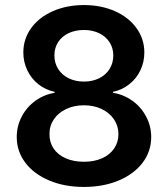

<svg xmlns="http://www.w3.org/2000/svg" viewBox="-20 -737 671 767"><path d="M46.9 -189.5Q46.9 -233.4 66.9 -271.5Q86.9 -309.6 121.6 -334.5Q156.2 -359.4 198.2 -366.2V-370.1Q161.6 -377.9 133.3 -400.4Q105 -422.9 89.1 -456.1Q73.2 -489.3 73.2 -527.3Q73.2 -581.5 104.5 -624.8Q135.7 -668 191.2 -692.4Q246.6 -716.8 315.4 -716.8Q383.8 -716.8 439 -692.4Q494.1 -668 525.4 -624.5Q556.6 -581.1 556.6 -527.3Q556.6 -489.3 540.8 -456.1Q524.9 -422.9 496.3 -400.4Q467.8 -377.9 431.6 -370.1V-366.2Q474.1 -359.4 508.8 -334.5Q543.5 -309.6 563.7 -271.5Q584 -233.4 584 -189.5Q584 -132.3 549.6 -86.9Q515.1 -41.5 453.9 -15.9Q392.6 9.8 315.4 9.8Q237.8 9.8 176.8 -15.9Q115.7 -41.5 81.3 -86.9Q46.9 -132.3 46.9 -189.5ZM453.1 -201.2Q453.1 -233.9 435.3 -260.3Q417.5 -286.6 386 -301.5Q354.5 -316.4 315.4 -316.4Q275.9 -316.4 244.4 -301.5Q212.9 -286.6 195.1 -260.3Q177.2 -233.9 177.7 -201.2Q177.2 -168.9 194.1 -143.8Q210.9 -118.7 242.4 -104.7Q273.9 -90.8 315.4 -90.8Q356.4 -90.8 387.7 -104.7Q418.9 -118.7 436 -143.8Q453.1 -168.9 453.1 -201.2ZM432.6 -515.6Q432.6 -544.9 417.7 -568.1Q402.8 -591.3 376.2 -604.2Q349.6 -617.2 315.4 -617.2Q280.8 -617.2 253.9 -604.5Q227.1 -591.8 212.2 -568.6Q197.3 -545.4 197.3 -515.6Q197.3 -485.4 212.4 -461.4Q227.5 -437.5 254.4 -424.3Q281.2 -411.1 315.4 -411.1Q349.1 -411.1 376 -424.3Q402.8 -437.5 417.7 -461.4Q432.6 -485.4 432.6 -515.6Z"/></svg>

Font: WEMIX Pretendard SemiBold
Style: Regular
Weight: 600
Designer: Base glyphs from Inter by Rasmus Andersson; Hangeul glyphs from Noto Sans CJK(Source Han Sans) by Jang Soo-young and Kan
Foundry: Kil Hyung-jin
Version: Version 1.000